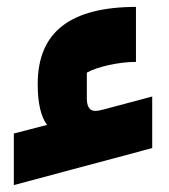

<svg xmlns="http://www.w3.org/2000/svg" viewBox="-20 -522 488 555"><path d="M20 13V-136L116 -161Q89 -197 89 -279Q89 -392 160 -447Q231 -502 373 -502V-343Q336 -343 295 -334Q254 -325 231 -312V-237Q231 -215 241 -206Q251 -197 281 -206L420 -243V-94Z"/></svg>

Font: Changa
Style: Bold
Weight: 700
Designer: Eduardo Rodriguez Tunni
Foundry: Eduardo Rodriguez Tunni
Version: Version 3.002; ttfautohint (v1.8.2)